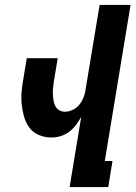

<svg xmlns="http://www.w3.org/2000/svg" viewBox="-20 -755 547 775"><path d="M261 0 308 -284Q299 -267 287 -251Q275 -235 259 -223Q243 -211 224.5 -205.5Q206 -200 187 -200Q161 -200 137 -210Q113 -220 98.5 -240Q84 -260 77 -284.5Q70 -309 67.5 -335Q65 -361 67.5 -388Q70 -415 75 -441L88 -520H213L197 -424Q195 -412 194 -399Q193 -386 193.5 -374Q194 -362 196 -350Q198 -338 203 -327.5Q208 -317 218.5 -310.5Q229 -304 242 -304Q258 -304 274.5 -312Q291 -320 301.5 -334Q312 -348 318 -364Q324 -380 326 -397L382 -735H507L403 -105H434L417 0Z"/></svg>

Font: Iosevka Extrabold Oblique
Style: Regular
Weight: 800
Italic angle: -9°
Monospace: yes
Designer: Belleve Invis
Foundry: Belleve Invis
Version: Version 32.5.0; ttfautohint (v1.8.4)